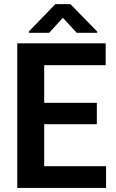

<svg xmlns="http://www.w3.org/2000/svg" viewBox="-20 -924 568 944"><path d="M501.5 -106.9V0H158.2V-106.9ZM197.3 -710.9V0H64.9V-710.9ZM456.1 -418.5V-313.5H158.2V-418.5ZM499.5 -710.9V-603.5H158.2V-710.9ZM326.2 -903.8 458 -768.6V-762.7H357.4L289.1 -836.4L221.7 -762.7H122.1V-769.5L252.4 -903.8Z"/></svg>

Font: Roboto SemiCondensed SemiBold
Style: Regular
Weight: 600
Width: 4
Designer: Christian Robertson
Foundry: Google
Version: Version 3.009; 2024